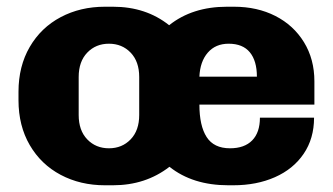

<svg xmlns="http://www.w3.org/2000/svg" viewBox="-20 -541 991 571"><path d="M35 -268Q35 -344 68.5 -401.5Q102 -459 160.5 -490Q219 -521 292 -521H316Q414 -521 483 -466Q552 -521 655 -521H676Q745 -521 799 -493.5Q853 -466 884 -415.5Q915 -365 915 -299V-230H573Q573 -167 594.5 -133.5Q616 -100 664 -100Q707 -100 730 -123.5Q753 -147 753 -191H914Q914 -129 883 -83.5Q852 -38 797.5 -14Q743 10 674 10H659Q553 10 484 -45Q413 10 316 10H292Q219 10 160.5 -21Q102 -52 68.5 -109.5Q35 -167 35 -243ZM304 -100Q343 -100 368.5 -126.5Q394 -153 394 -199V-312Q394 -358 368.5 -384.5Q343 -411 304 -411Q265 -411 239.5 -384.5Q214 -358 214 -312V-199Q214 -153 239.5 -126.5Q265 -100 304 -100ZM744 -313Q744 -360 723 -385.5Q702 -411 660 -411Q621 -411 598 -384.5Q575 -358 573 -313Z"/></svg>

Font: Chivo ExtraBold
Style: Regular
Weight: 800
Designer: Hector Gatti
Foundry: Omnibus-Type
Version: Version 1.007